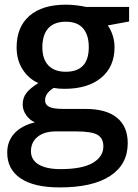

<svg xmlns="http://www.w3.org/2000/svg" viewBox="-20 -570 596 830"><path d="M538.1 -540V-477.1L445.8 -460Q458.5 -442.9 466.8 -418Q475.1 -393.1 475.1 -365.2Q475.1 -281.7 417.5 -233.9Q359.9 -186 258.8 -186Q232.9 -186 211.9 -189.9Q174.8 -167 174.8 -136.2Q174.8 -117.7 192.1 -108.4Q209.5 -99.1 255.9 -99.1H350.1Q439.5 -99.1 485.8 -61Q532.2 -22.9 532.2 48.8Q532.2 140.6 456.5 190.4Q380.9 240.2 237.8 240.2Q127.4 240.2 69.3 201.2Q11.2 162.1 11.2 89.8Q11.2 40 42.7 6.1Q74.2 -27.8 130.9 -41Q107.9 -50.8 93 -72.5Q78.1 -94.2 78.1 -118.2Q78.1 -148.4 95.2 -169.4Q112.3 -190.4 146 -210.9Q104 -229 77.9 -269.8Q51.8 -310.5 51.8 -365.2Q51.8 -453.1 107.2 -501.5Q162.6 -549.8 265.1 -549.8Q288.1 -549.8 313.2 -546.6Q338.4 -543.5 351.1 -540ZM113.8 84Q113.8 121.1 147.2 141.1Q180.7 161.1 241.2 161.1Q335 161.1 380.9 134.3Q426.8 107.4 426.8 63Q426.8 27.8 401.6 12.9Q376.5 -2 308.1 -2H221.2Q171.9 -2 142.8 21.2Q113.8 44.4 113.8 84ZM163.1 -365.2Q163.1 -314.5 189.2 -287.1Q215.3 -259.8 264.2 -259.8Q363.8 -259.8 363.8 -366.2Q363.8 -418.9 339.1 -447.5Q314.5 -476.1 264.2 -476.1Q214.4 -476.1 188.7 -447.8Q163.1 -419.4 163.1 -365.2Z"/></svg>

Font: f0_46533          
Style: Regular
Weight: 600
Foundry: Ascender Corporation
Version: Version 1.10